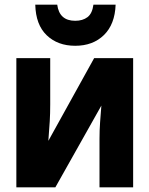

<svg xmlns="http://www.w3.org/2000/svg" viewBox="-20 -802 640 822"><path d="M50 0H217L414 -350Q411 -312 408.5 -278.5Q406 -245 406 -208V0H550V-553H383L187 -199Q191 -250 193 -283Q195 -316 195 -356V-553H50ZM302 -606Q378 -606 425 -652Q472 -698 475 -782H380Q375 -744 354.5 -728.5Q334 -713 302 -713Q234 -713 225 -782H131Q133 -696 180 -651Q227 -606 302 -606Z"/></svg>

Font: Noto Sans Mono Extra
Style: Regular
Weight: 800
Designer: Monotype Design Team
Foundry: Monotype Imaging Inc.
Version: Version 1.900